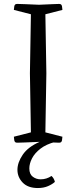

<svg xmlns="http://www.w3.org/2000/svg" viewBox="-20 -720 385 969"><path d="M136 -648 50 -670Q50 -675 52 -687.5Q54 -700 65 -700Q65 -700 73.5 -700Q82 -700 106 -699Q130 -698 177 -696Q224 -698 245.5 -699Q267 -700 273.5 -700Q280 -700 280 -700Q291 -700 293 -687.5Q295 -675 295 -670L209 -648L214 -350L209 -52L295 -30Q295 -25 293 -12.5Q291 0 280 0Q280 0 273.5 0Q267 0 245.5 -1Q224 -2 177 -4Q130 -2 106 -1Q82 0 73.5 0Q65 0 65 0Q54 0 52 -12.5Q50 -25 50 -30L136 -52L131 -350ZM180 -4H259Q213 8 184 30.5Q155 53 141.5 79.5Q128 106 128 130Q128 159 145.5 172Q163 185 185 185Q215 185 240 168Q253 180 257 198Q244 210 222 219.5Q200 229 171 229Q121 229 94.5 201.5Q68 174 68 137Q68 100 95 60.5Q122 21 180 -4Z"/></svg>

Font: Mate SC
Style: Regular
Weight: 400
Designer: Eduardo Rodriguez Tunni
Foundry: Eduardo Rodriguez Tunni
Version: Version 1.003; ttfautohint (v1.8.4.7-5d5b);gftools[0.9.24]